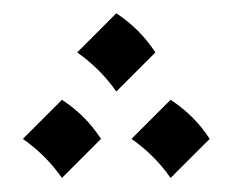

<svg xmlns="http://www.w3.org/2000/svg" viewBox="-20 -255 346 283"><path d="M71.3 -107.9Q106.4 -85 128.9 -50.3L71.3 7.3Q48.3 -25.9 13.7 -50.3ZM231.4 -107.9Q266.6 -85 289.1 -50.3L231.4 7.3Q208.5 -25.9 173.8 -50.3ZM151.4 -235.4Q186.5 -212.4 209 -177.7L151.4 -120.1Q128.4 -153.3 93.8 -177.7Z"/></svg>

Font: Lateef ExtraBold
Style: Regular
Weight: 800
Designer: SIL International
Foundry: SIL International
Version: Version 4.200